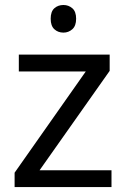

<svg xmlns="http://www.w3.org/2000/svg" viewBox="-20 -757 510 777"><path d="M431.2 0H39.1V-58.1L327.1 -467.8H56.2V-536.1H423.8V-470.2L140.1 -67.9H431.2ZM185.1 -681.2Q185.1 -710.4 200 -723.6Q214.8 -736.8 236.8 -736.8Q257.3 -736.8 272.7 -723.6Q288.1 -710.4 288.1 -681.2Q288.1 -652.3 272.7 -638.7Q257.3 -625 236.8 -625Q214.8 -625 200 -638.7Q185.1 -652.3 185.1 -681.2Z"/></svg>

Font: Noto Sans Southeast Asian
Style: Regular
Weight: 400
Designer: Monotype Design Team
Foundry: Monotype Imaging Inc.
Version: Version 1.06 uh; ttfautohint (v1.4.1)